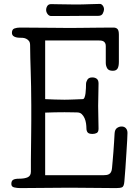

<svg xmlns="http://www.w3.org/2000/svg" viewBox="-20 -962 707 982"><path d="M38 0ZM602 -315Q616 -315 624 -306Q632 -297 632 -282Q632 -273 630.5 -244.5Q629 -216 626.5 -179Q624 -142 621.5 -102.5Q619 -63 616 -33Q614 -8 604 -4Q594 0 574 0Q513 0 455.5 -1Q398 -2 337 -2Q276 -2 210.5 -1Q145 0 84 0Q67 0 52.5 -3.5Q38 -7 38 -21Q38 -37 47.5 -42.5Q57 -48 77 -48Q106 -48 122 -55.5Q138 -63 138 -84Q138 -117 138 -142Q138 -167 138.5 -189Q139 -211 139 -233Q139 -255 139.5 -282Q140 -309 140 -343Q140 -377 140 -425Q140 -478 139 -520Q138 -562 137 -598Q136 -634 135 -666Q134 -698 134 -730Q134 -745 128 -752.5Q122 -760 113.5 -764Q105 -768 96 -768.5Q87 -769 81 -769Q64 -769 52.5 -775Q41 -781 41 -794Q41 -812 54 -816.5Q67 -821 82 -821Q115 -821 151.5 -820.5Q188 -820 222 -820Q256 -820 285 -819.5Q314 -819 333 -819Q370 -819 393.5 -819.5Q417 -820 439.5 -820Q462 -820 489 -820.5Q516 -821 560 -821Q574 -821 581 -813.5Q588 -806 588 -785V-646Q588 -622 581 -611Q574 -600 557 -600Q535 -600 528 -613Q521 -626 521 -640V-727Q521 -737 517 -743Q513 -749 507.5 -751.5Q502 -754 495.5 -754.5Q489 -755 484 -755H211V-455Q239 -454 260 -453Q281 -452 310 -452Q322 -452 336.5 -452.5Q351 -453 364.5 -453.5Q378 -454 388.5 -454.5Q399 -455 403 -455Q409 -455 412.5 -464Q416 -473 417.5 -485.5Q419 -498 419.5 -511Q420 -524 420 -532Q420 -543 427 -554.5Q434 -566 452 -566Q466 -566 475 -559Q484 -552 484 -535Q484 -506 483 -477.5Q482 -449 482 -420Q482 -391 483 -361.5Q484 -332 484 -304Q484 -287 475 -282Q466 -277 453 -277Q434 -277 428 -285Q422 -293 422 -306Q422 -317 420 -331Q418 -345 412.5 -357.5Q407 -370 398 -378.5Q389 -387 374 -387Q363 -387 348 -387.5Q333 -388 310 -388Q281 -388 260.5 -387.5Q240 -387 211 -386V-66H510Q517 -66 524.5 -67Q532 -68 538 -71.5Q544 -75 548 -82.5Q552 -90 553 -103Q554 -115 556 -137Q558 -159 560 -184.5Q562 -210 563.5 -235Q565 -260 566 -278Q567 -299 578 -307Q589 -315 602 -315ZM491 -942Q499 -942 505.5 -933.5Q512 -925 512 -914Q512 -906 506 -893.5Q500 -881 483 -881Q463 -881 429.5 -881Q396 -881 360 -880.5Q324 -880 292 -880Q260 -880 242 -880Q231 -880 223.5 -890Q216 -900 216 -911Q216 -922 222 -931.5Q228 -941 242 -941Q249 -941 264 -940.5Q279 -940 297 -940Q315 -940 332.5 -939.5Q350 -939 363 -939Q405 -939 436 -940.5Q467 -942 491 -942Z"/></svg>

Font: Life Savers
Style: Bold
Weight: 700
Designer: Pablo Impallari, Rodrigo Fuenzalida, Brenda Gallo
Foundry: Pablo Impallari, Rodrigo Fuenzalida, Brenda Gallo
Version: Version 3.001; ttfautohint (v0.95) -l 8 -r 50 -G 200 -x 14 -